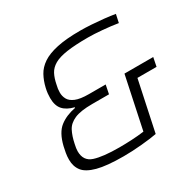

<svg xmlns="http://www.w3.org/2000/svg" viewBox="-154 -862 1049 1035"><g transform="rotate(-30 371.0 -344.0)"><path d="M332 8Q227 8 169.5 -7.5Q112 -23 89.5 -52Q67 -81 67 -123Q67 -144 70.5 -164Q74 -184 78 -201Q96 -276 136 -307Q176 -338 235 -349V-353Q190 -364 167.5 -389.5Q145 -415 145 -462Q145 -475 146.5 -490Q148 -505 152 -522Q161 -561 178.5 -593Q196 -625 230 -648Q264 -671 321.5 -683.5Q379 -696 466 -696Q498 -696 536.5 -693.5Q575 -691 612.5 -687Q650 -683 679 -678L668 -627Q625 -634 573 -638.5Q521 -643 485 -643Q404 -643 353 -635.5Q302 -628 273.5 -611.5Q245 -595 231.5 -569.5Q218 -544 211 -507Q208 -496 206.5 -484.5Q205 -473 205 -461Q205 -439 215.5 -419.5Q226 -400 254.5 -388Q283 -376 337 -376H441L430 -321H326Q253 -321 215 -304.5Q177 -288 161 -257Q145 -226 136 -182Q130 -156 130 -139Q130 -79 182 -62Q234 -45 336 -45Q372 -45 412 -47Q452 -49 490 -54L558 -376H737L726 -321H607L541 -10Q504 -3 445 2.5Q386 8 332 8Z"/></g></svg>

Font: Saira Light
Style: Italic
Weight: 300
Italic angle: -12°
Designer: Hector Gatti with collaboration of the Omnibus-Type team
Foundry: Omnibus-Type
Version: Version 1.100; ttfautohint (v1.8.3)